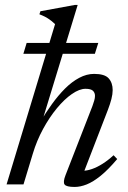

<svg xmlns="http://www.w3.org/2000/svg" viewBox="-20 -730 508 760"><path d="M110 -122 73 0H6L198 -634.5Q191.5 -641 184.8 -646.2Q178 -651.5 171 -656.2Q164 -661 155.2 -665.2Q146.5 -669.5 136 -673.5L140 -685.5L276.5 -710.5H287.5L145.5 -245.5L139 -246.5Q161 -284 185.8 -318.2Q210.5 -352.5 237.5 -379.5Q264.5 -406.5 293.8 -422Q323 -437.5 352.5 -437.5Q394.5 -437.5 410.2 -419.8Q426 -402 426 -373.5Q426 -357.5 421 -338Q416 -318.5 407 -295L307 -36L307.5 -54Q324 -54 344.2 -61Q364.5 -68 386.5 -82Q408.5 -96 429.5 -115.5L444 -100.5Q408.5 -58.5 378.5 -34.2Q348.5 -10 323.2 0Q298 10 275.5 10Q243 10 235.8 0.5Q228.5 -9 239.5 -37L346 -310.5Q350 -321.5 353 -331.8Q356 -342 356 -350.5Q356 -363 347.8 -370.8Q339.5 -378.5 318.5 -378.5Q294.5 -378.5 264.8 -358Q235 -337.5 205.2 -301.5Q175.5 -265.5 150.5 -219.5Q125.5 -173.5 110 -122ZM72.5 -517 85.5 -560H369L355.5 -517Z"/></svg>

Font: Newsreader 20pt
Style: Italic
Weight: 400
Italic angle: -17°
Version: Version 1.003